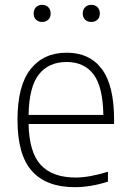

<svg xmlns="http://www.w3.org/2000/svg" viewBox="-20 -767 537 796"><path d="M453 -253H98.5Q101 -134.5 149.5 -82.8Q198 -31 293.5 -31Q350 -31 427.5 -55V-14Q355.5 9 290 9Q172.5 9 112.5 -57.8Q52.5 -124.5 52.5 -270.5Q52.5 -411.5 106.5 -480Q160.5 -548.5 256.5 -548.5Q351.5 -548.5 402.2 -480.8Q453 -413 453 -270ZM98.5 -290.5H408.5Q406.5 -407.5 367.8 -458.8Q329 -510 256 -510Q182 -510 141.2 -458.5Q100.5 -407 98.5 -290.5ZM119.5 -711Q119.5 -727 129.2 -737Q139 -747 155 -747Q170.5 -747 180.2 -737Q190 -727 190 -711Q190 -695 180.2 -685.5Q170.5 -676 155 -676Q139 -676 129.2 -685.5Q119.5 -695 119.5 -711ZM323 -711Q323 -727 332.8 -737Q342.5 -747 358.5 -747Q374.5 -747 384.2 -737Q394 -727 394 -711Q394 -695 384.2 -685.5Q374.5 -676 358.5 -676Q342.5 -676 332.8 -685.5Q323 -695 323 -711Z"/></svg>

Font: Encode Sans ExtraLight
Style: Regular
Weight: 275
Designer: Multiple Designers
Foundry: Impallari Type
Version: Version 2.000